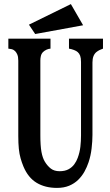

<svg xmlns="http://www.w3.org/2000/svg" viewBox="-20 -900 540 943"><path d="M328.1 -879.9 388.2 -775.9 152.8 -732.9 122.1 -778.8ZM21 -710H228V-661.1Q218.3 -660.6 208 -655.8Q197.8 -650.9 190.9 -644Q183.1 -635.7 180.7 -624.8Q178.2 -613.8 178.2 -603V-235.8Q178.2 -183.6 183.6 -154.1Q189 -124.5 200.2 -106Q212.9 -85 229.7 -72Q246.6 -59.1 272.9 -59.1Q298.8 -59.1 316.4 -68.6Q334 -78.1 345 -93.3Q356 -108.4 361.8 -125Q371.6 -151.4 374.8 -179.4Q377.9 -207.5 377.9 -234.9V-595.2Q377.9 -614.7 373.8 -626Q369.6 -637.2 361.8 -644Q355.5 -649.9 343.3 -654.5Q331.1 -659.2 318.8 -661.1V-710H485.8V-661.1Q477.1 -658.2 468.8 -654.1Q460.4 -649.9 453.1 -644Q443.8 -636.2 439 -623.8Q434.1 -611.3 434.1 -592.8V-236.8Q434.1 -207 429.9 -171.1Q425.8 -135.3 415 -103Q407.2 -79.6 394.8 -57.1Q382.3 -34.7 363.8 -16.6Q345.2 1.5 319.6 12.2Q293.9 22.9 259.8 22.9Q201.7 22.9 159.9 -2.2Q118.2 -27.3 95.2 -82Q86.9 -102.1 81.1 -122.6Q75.2 -143.1 72.5 -169.4Q69.8 -195.8 69.8 -232.9V-602.1Q69.8 -610.8 68.4 -620.6Q66.9 -630.4 61 -640.1Q55.2 -649.9 46.6 -654.8Q38.1 -659.7 21 -661.1Z"/></svg>

Font: BIZ UDMincho
Style: Bold
Weight: 700
Monospace: yes
Designer: TypeBank Co., Ltd.
Foundry: Morisawa Inc.
Version: Version 1.06